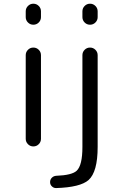

<svg xmlns="http://www.w3.org/2000/svg" viewBox="-20 -792 647 1009"><path d="M413.1 -702.1V-732.4Q413.1 -749 424.8 -760.7Q436.5 -772.5 453.1 -772.5Q469.7 -772.5 481.4 -760.7Q493.2 -749 493.2 -732.4V-702.1Q493.2 -685.5 481.4 -673.8Q469.7 -662.1 453.1 -662.1Q436.5 -662.1 424.8 -673.8Q413.1 -685.5 413.1 -702.1ZM413.1 -502Q413.1 -518.6 424.8 -530.3Q436.5 -542 453.1 -542Q469.7 -542 481.4 -530.3Q493.2 -518.6 493.2 -502V-19.5Q493.2 111.3 445.3 154.3Q401.4 192.4 275.4 196.3Q274.4 196.3 274.4 196.3Q261.7 196.3 252.9 187.5Q243.2 178.7 243.2 165Q243.2 151.4 252.4 142.1Q261.7 132.8 275.4 131.8Q357.4 128.9 382.8 105.5Q413.1 77.1 413.1 -19.5ZM115.2 -702.1V-732.4Q115.2 -749 127 -760.7Q138.7 -772.5 155.3 -772.5Q171.9 -772.5 183.6 -760.7Q195.3 -749 195.3 -732.4V-702.1Q195.3 -685.5 183.6 -673.8Q171.9 -662.1 155.3 -662.1Q138.7 -662.1 127 -673.8Q115.2 -685.5 115.2 -702.1ZM115.2 -62.5V-502Q115.2 -518.6 127 -530.3Q138.7 -542 155.3 -542Q171.9 -542 183.6 -530.3Q195.3 -518.6 195.3 -502V-62.5Q195.3 -45.9 183.6 -34.2Q171.9 -22.5 155.3 -22.5Q138.7 -22.5 127 -34.2Q115.2 -45.9 115.2 -62.5Z"/></svg>

Font: Gen Jyuu Gothic Normal
Style: Regular
Weight: 300
Designer: [Source Han Sans]
Ryoko NISHIZUKA  (kana & ideographs); Paul D. Hunt (Latin, Greek & Cyrillic); Wenlong ZHANG  (bopomofo
Version: Version 1.002.20150607